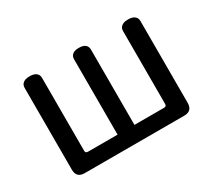

<svg xmlns="http://www.w3.org/2000/svg" viewBox="-110 -719 1056 952"><g transform="rotate(-30 418.5 -242.5)"><path d="M133.8 34.2Q110.4 34.2 98.6 22.5Q86.9 10.7 86.9 -12.7V-480.5Q86.9 -497.1 96.7 -505.9Q108.4 -518.6 136.7 -518.6Q165 -518.6 176.8 -505.9Q186.5 -497.1 186.5 -480.5V-63.5Q186.5 -56.6 189.9 -53.2Q193.4 -49.8 201.2 -49.8H370.1V-480.5Q370.1 -497.1 379.9 -506.8Q391.6 -518.6 418.5 -518.6Q445.3 -518.6 457 -506.8Q466.8 -497.1 466.8 -480.5V-49.8H635.7Q643.6 -49.8 647 -53.2Q650.4 -56.6 650.4 -63.5V-480.5Q650.4 -497.1 660.2 -505.9Q671.9 -518.6 700.2 -518.6Q728.5 -518.6 740.2 -505.9Q750 -497.1 750 -480.5V-12.7Q750 10.7 738.3 22.5Q726.6 34.2 703.1 34.2Z"/></g></svg>

Font: TaiwanPearl
Style: Regular
Weight: 400
Version: Version 2.102